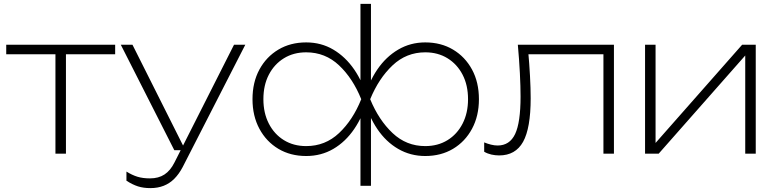

<svg xmlns="http://www.w3.org/2000/svg" viewBox="-20 -790 3985 987"><path d="M265 -542H319V0H265ZM12 -560H572V-511H12Z M753 177Q717 177 689 168Q661 159 630 139V92Q659 110 686.5 118.5Q714 127 751 127Q795 127 825.5 107Q856 87 877 45L1183 -560H1241L919 69Q900 105 876 129Q852 153 821.5 165Q791 177 753 177ZM876 -18 601 -560H661L933 -18Z M1833 165V-202L1842 -262V-305L1833 -367V-770H1887V-365L1878 -305V-264L1887 -202V165ZM1851 -280Q1875 -367 1919.5 -432.5Q1964 -498 2027 -535Q2090 -572 2166 -572Q2247 -572 2309 -535Q2371 -498 2406.5 -432.5Q2442 -367 2442 -280Q2442 -194 2406.5 -128Q2371 -62 2309 -25Q2247 12 2166 12Q2090 12 2027 -24.5Q1964 -61 1919.5 -127Q1875 -193 1851 -280ZM2386 -280Q2386 -352 2358 -406Q2330 -460 2280.5 -490.5Q2231 -521 2166 -521Q2069 -521 1998 -454Q1927 -387 1883 -280Q1927 -173 1998 -106Q2069 -39 2166 -39Q2231 -39 2280.5 -69.5Q2330 -100 2358 -154.5Q2386 -209 2386 -280ZM1869 -280Q1846 -193 1801 -127Q1756 -61 1693.5 -24.5Q1631 12 1554 12Q1473 12 1411 -25Q1349 -62 1313.5 -128Q1278 -194 1278 -280Q1278 -367 1313.5 -432.5Q1349 -498 1411 -535Q1473 -572 1554 -572Q1631 -572 1693.5 -535Q1756 -498 1801 -432.5Q1846 -367 1869 -280ZM1334 -280Q1334 -209 1362 -154.5Q1390 -100 1439.5 -69.5Q1489 -39 1554 -39Q1652 -39 1723 -106Q1794 -173 1837 -280Q1794 -387 1723 -454Q1652 -521 1554 -521Q1489 -521 1439.5 -490.5Q1390 -460 1362 -406Q1334 -352 1334 -280Z M2642 -560H3136V0H3082V-536L3107 -511H2672L2695 -529Q2701 -465 2704.5 -400Q2708 -335 2708 -285Q2708 -131 2669 -61Q2630 9 2546 9Q2526 9 2506 4.5Q2486 0 2469 -10V-58Q2486 -51 2504 -46.5Q2522 -42 2538 -42Q2600 -42 2628 -101Q2656 -160 2656 -293Q2656 -345 2652.5 -414Q2649 -483 2642 -560Z M3296 0V-560H3350V-18L3319 -20L3795 -560H3865V0H3811V-543L3843 -541L3366 0Z"/></svg>

Font: Unbounded ExtraLight
Style: Regular
Weight: 250
Designer: Luke Prowse, Jean-Baptiste Morizot, Fátima Lázaro, Florian Runge
Foundry: NaN
Version: Version 1.701;gftools[0.9.28.dev5+ged2979d]